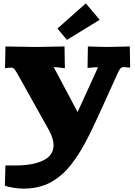

<svg xmlns="http://www.w3.org/2000/svg" viewBox="-20 -876 800 1136"><path d="M376 -640.1 319.8 -707 487.8 -856 569.8 -758.8ZM748 -601.1 750 -476.1Q713.4 -479 712.9 -479Q700.2 -479 694.1 -472.9Q688 -466.8 678.2 -446.8L562 -190.9Q540 -143.1 522 -105.7Q503.9 -68.4 482.7 -29.1Q461.4 10.3 442.1 39.8Q422.9 69.3 400.1 98.6Q377.4 127.9 354.7 148.7Q332 169.4 305.4 187.5Q278.8 205.6 250.2 216.8Q221.7 228 189 234.1Q156.2 240.2 120.1 240.2Q93.3 240.2 58.1 234.6Q22.9 229 8.8 222.2L12.2 103H71.8Q175.3 103 236.1 73Q296.9 43 296.9 -17.1Q296.9 -55.7 269 -106.9L84 -438Q70.3 -461.9 63.5 -469Q56.6 -476.1 44.9 -476.1Q38.1 -476.1 25.6 -474.4Q13.2 -472.7 9.8 -472.2L12.2 -601.1L187 -598.1L361.8 -601.1L363.8 -472.2L339.8 -475.1Q315.4 -479 297.9 -479L439 -212.9L560.1 -478Q537.6 -478 522 -476.1L498 -474.1L500 -601.1L607.9 -598.1Z"/></svg>

Font: Zantroke
Style: Regular
Weight: 500
Foundry: gluk
Version: Version 0.36